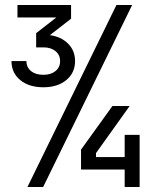

<svg xmlns="http://www.w3.org/2000/svg" viewBox="-20 -750 640 770"><path d="M154 -400Q96 -400 61 -429Q26 -458 26 -505H86Q86 -480 104.5 -465Q123 -450 154 -450Q184 -450 202.5 -465Q221 -480 221 -505Q221 -530 202.5 -545Q184 -560 155 -560H125V-617L206 -680H50V-730H265V-675L180 -609Q225 -603 253 -575Q281 -547 281 -505Q281 -458 246 -429Q211 -400 154 -400ZM90 0 447 -730H510L153 0ZM480 0V-70H305V-150L431 -325H500L365 -136V-120H480V-209H540V0Z"/></svg>

Font: Liga JetBrainsMono Nerd Font
Style: Regular
Weight: 400
Designer: Philipp Nurullin, Konstantin Bulenkov
Foundry: JetBrains
Version: Version 2.225; ttfautohint (v1.8.3)